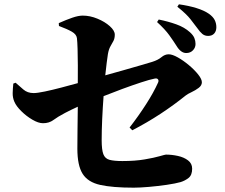

<svg xmlns="http://www.w3.org/2000/svg" viewBox="-20 -848 1040 887"><path d="M705.6 -746.1 713.4 -757.8Q756.8 -749 794.4 -735.6Q832 -722.2 857.4 -699.2Q872.6 -685.5 877.9 -672.4Q883.3 -659.2 883.3 -645Q883.3 -627.9 871.3 -615.5Q859.4 -603 840.3 -603Q815.4 -603 795.4 -636.2Q782.2 -657.2 762.2 -685.1Q742.2 -712.9 705.6 -746.1ZM252.4 -728 251.5 -741.2Q286.6 -756.8 314.5 -766.4Q342.3 -775.9 362.3 -775.9Q396 -775.9 430.2 -761.7Q464.4 -747.6 487.3 -727.1Q510.3 -706.5 510.3 -688Q510.3 -670.9 504.2 -659.2Q498 -647.5 490.2 -634Q482.4 -620.6 478.5 -598.1Q476.1 -583 472.9 -557.6Q469.7 -532.2 466.3 -500Q506.3 -511.2 549.1 -523.2Q591.8 -535.2 627.4 -545.7Q663.1 -556.2 682.6 -562Q709.5 -570.3 725.6 -583.7Q741.7 -597.2 759.3 -597.2Q775.9 -597.2 801.5 -582.8Q827.1 -568.4 852.5 -547.1Q877.9 -525.9 895.3 -504.2Q912.6 -482.4 912.6 -467.8Q912.6 -453.1 897.7 -441.9Q882.8 -430.7 865 -422.4Q847.2 -414.1 838.4 -407.2Q781.2 -361.3 720.9 -321.8Q660.6 -282.2 591.3 -246.1L578.6 -258.8Q620.6 -313 655 -366.7Q689.5 -420.4 710.4 -466.8Q714.4 -476.1 709.7 -481.7Q705.1 -487.3 694.3 -484.9Q671.9 -480.5 631.6 -467.3Q591.3 -454.1 544.9 -437Q498.5 -419.9 458.5 -403.8Q454.6 -351.6 452.1 -297.9Q449.7 -244.1 449.7 -200.2Q449.7 -155.8 457.5 -135.5Q465.3 -115.2 486.1 -109.6Q506.8 -104 545.4 -104Q604.5 -104 648.4 -111.6Q692.4 -119.1 717.8 -126.5Q743.2 -133.8 746.6 -133.8Q773.4 -133.8 801.5 -127.7Q829.6 -121.6 848.6 -107.2Q867.7 -92.8 867.7 -68.8Q867.7 -39.1 851.3 -26.1Q835 -13.2 814.5 -6.8Q790.5 0 750.2 5.9Q710 11.7 668 15.4Q626 19 597.7 19Q500 19 443.1 6.3Q386.2 -6.3 361.8 -44.9Q337.4 -83.5 337.4 -161.1Q337.4 -195.3 338.1 -249.8Q338.9 -304.2 339.4 -355Q323.7 -347.7 308.8 -340.6Q293.9 -333.5 280.3 -326.2Q246.1 -308.1 226.6 -293.5Q207 -278.8 178.7 -278.8Q157.2 -278.8 129.4 -295.2Q101.6 -311.5 78.4 -334.5Q55.2 -357.4 46.4 -377.9Q38.1 -397 38.6 -418Q39.1 -439 41.5 -461.9L52.2 -465.8Q68.8 -451.2 87.9 -434.6Q106.9 -418 135.3 -418Q152.3 -418 187.3 -425.3Q222.2 -432.6 263.2 -443.4Q304.2 -454.1 339.4 -463.9Q339.8 -504.4 339.6 -546.1Q339.4 -587.9 338.4 -621.6Q337.4 -655.3 335.4 -671.9Q333 -689.5 311.8 -701.7Q290.5 -713.9 252.4 -728ZM799.3 -816.9 806.6 -828.1Q851.6 -821.8 887.2 -810.8Q922.9 -799.8 945.3 -784.2Q964.4 -770.5 971.9 -755.4Q979.5 -740.2 979.5 -722.2Q979.5 -704.1 969.5 -693.1Q959.5 -682.1 941.4 -682.1Q925.8 -682.1 914.8 -691.2Q903.8 -700.2 890.6 -719.2Q878.4 -735.4 859.9 -759.3Q841.3 -783.2 799.3 -816.9Z"/></svg>

Font: Source Han Serif JP Heavy
Style: Regular
Weight: 900
Designer: Ryoko NISHIZUKA  (kana & ideographs); Frank Grießhammer (Latin, Greek & Cyrillic); Wenlong ZHANG  (bopomofo); Sandoll Co
Foundry: Adobe Systems Incorporated
Version: Version 1.001;PS 1.001;hotconv 16.6.54;makeotf.lib2.5.65590